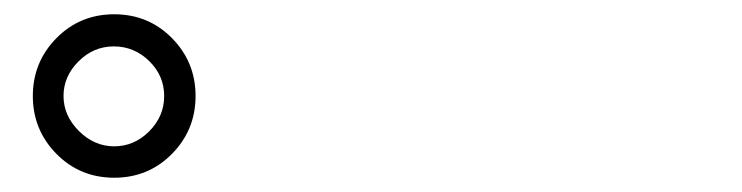

<svg xmlns="http://www.w3.org/2000/svg" viewBox="-20 -842 1040 269"><path d="M140 -593Q92 -593 59 -626.5Q26 -660 26 -707.5Q26 -755 59 -788.5Q92 -822 140 -822Q188 -822 221 -788.5Q254 -755 254 -707.5Q254 -660 221 -626.5Q188 -593 140 -593ZM139.5 -777Q111 -777 90 -756Q69 -735 69 -707.5Q69 -680 90.5 -658.5Q112 -637 140 -637Q168 -637 189 -658Q210 -679 210 -707.5Q210 -736 189 -756.5Q168 -777 139.5 -777Z"/></svg>

Font: Swei Fan Sans CJK TC
Style: Regular
Weight: 400
Version: Version 2.130